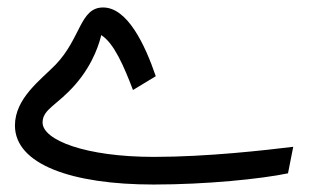

<svg xmlns="http://www.w3.org/2000/svg" viewBox="-20 -473 830 514"><path d="M391 21C533 21 679 6 751 -9L765 -80C691 -71 535 -53 392 -53C209 -53 94 -98 94 -145C94 -181 133 -191 181 -246C233 -305 248 -366 251 -379C285 -358 312 -295 336 -232L397 -269C368 -354 321 -453 256 -453C194 -453 197 -371 129 -300C89 -259 20 -210 20 -137C20 -33 172 21 391 21Z"/></svg>

Font: Noto Sans Arabic ExtCond
Style: Regular
Weight: 400
Width: 2
Designer: Monotype Design Team, Nadine Chahine, Nizar Qandah and Khaled Hosny
Foundry: Monotype Imaging Inc.
Version: Version 2.012